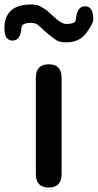

<svg xmlns="http://www.w3.org/2000/svg" viewBox="-73 -837 436 857"><path d="M145 0Q87 0 87 -60V-490Q87 -550 145 -550Q202 -550 202 -490V-60Q202 0 145 0ZM223 -648Q194 -648 180.5 -656.5Q167 -665 146 -682Q125 -699 102 -721Q88 -735 67 -735Q24 -735 23 -714Q19 -654 -19 -656Q-56 -658 -53 -718Q-49 -817 66 -817Q94 -817 107.5 -808.5Q121 -800 129 -795.5Q137 -791 163 -766Q201 -730 222 -730Q265 -730 266 -751Q270 -810 308 -809Q345 -807 343 -747Q343 -732 312.5 -690Q282 -648 223 -648Z"/></svg>

Font: Resource Han Rounded JP Medium
Style: Regular
Weight: 500
Designer: Cyano Hao (round all glyphs); Ryoko NISHIZUKA 西塚涼子 (kana, bopomofo & ideographs); Paul D. Hunt (Latin, Greek & Cyrillic)
Foundry: Cyano Hao
Version: 0.990